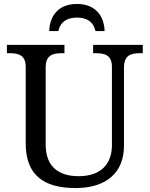

<svg xmlns="http://www.w3.org/2000/svg" viewBox="-20 -941 757 971"><path d="M229 -784H275C286 -832 320 -852 369 -852C418 -852 452 -832 463 -784H509C507 -859 464 -921 369 -921C274 -921 231 -859 229 -784ZM362 10C521 10 607 -71 607 -204V-600C607 -663 644 -672 689 -672H702V-714H451V-672H464C508 -672 546 -663 546 -604V-206C546 -115 493 -50 378 -50C281 -50 211 -94 211 -210V-600C211 -663 248 -672 293 -672H306V-714H15V-672H28C72 -672 110 -663 110 -604V-216C110 -53 204 10 362 10Z"/></svg>

Font: Noto Serif Thai
Style: Regular
Weight: 400
Designer: Monotype Design Team
Foundry: Monotype Imaging Inc.
Version: Version 1.901